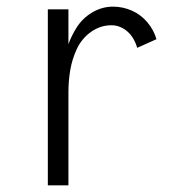

<svg xmlns="http://www.w3.org/2000/svg" viewBox="-20 -558 540 578"><path d="M124 0V-530H186V-425Q195 -450 210 -474Q228 -503 257.5 -520.5Q287 -538 320 -538Q350 -538 377 -526Q404 -514 423.5 -491Q443 -468 451 -440L393 -414Q388 -432 377.5 -447.5Q367 -463 350.5 -472.5Q334 -482 316 -482Q282 -482 254 -462Q226 -442 211.5 -411Q197 -380 191.5 -347Q186 -314 186 -281V0Z"/></svg>

Font: Iosevka SS01 Light
Style: Regular
Weight: 300
Monospace: yes
Designer: Belleve Invis
Foundry: Belleve Invis
Version: 2.3.3; ttfautohint (v1.8.3)